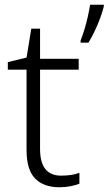

<svg xmlns="http://www.w3.org/2000/svg" viewBox="-20 -780 458 810"><path d="M418 -753Q410 -720 392 -677Q374 -634 353 -600H320V-609Q327 -626 335.5 -653.5Q344 -681 350.5 -710Q357 -739 360 -760H418ZM238 -39Q260 -39 280 -42Q300 -45 315 -51V-5Q300 1 278 5.5Q256 10 231 10Q164 10 128 -27Q92 -64 92 -148V-486H13V-518L92 -537L112 -659H149V-532H312V-486H149V-151Q149 -39 238 -39Z"/></svg>

Font: Noto Sans Light
Style: Regular
Weight: 300
Designer: Monotype Design Team
Foundry: Monotype Imaging Inc.
Version: Version 2.007